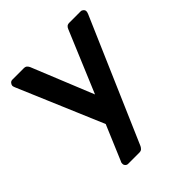

<svg xmlns="http://www.w3.org/2000/svg" viewBox="-195 -647 964 964"><g transform="rotate(-45 287.0 -165.0)"><path d="M160 190Q152 190 146 184Q140 178 140 170Q140 166 140.5 162.5Q141 159 144 154L222 -31L30 -484Q26 -494 26 -498Q27 -507 33 -513.5Q39 -520 48 -520H129Q141 -520 147 -514Q153 -508 156 -501L289 -174L426 -501Q429 -509 435 -514.5Q441 -520 453 -520H533Q541 -520 547.5 -514Q554 -508 554 -500Q554 -494 550 -484L267 171Q263 179 257 184.5Q251 190 239 190Z"/></g></svg>

Font: Rubik Light Medium
Style: Regular
Weight: 500
Version: Version 2.104